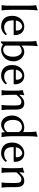

<svg xmlns="http://www.w3.org/2000/svg" viewBox="1466 -2204 750 3721"><g transform="rotate(90 1840.5 -343.0)"><path d="M89.8 -200.2V-481.9Q89.8 -616.7 80.1 -669.9L82 -672.9Q96.2 -673.8 110.6 -677.2Q125 -680.7 131.1 -682.6Q137.2 -684.6 153.3 -691.2Q169.4 -697.8 170.9 -698.2Q180.2 -698.2 180.2 -688Q169.9 -607.4 169.9 -500V-200.2Q169.9 -70.8 180.2 0L178.2 2.9Q164.1 0 129.9 0Q114.3 0 102.1 1Q89.8 1 85.4 2L81.1 2.9L80.1 0Q89.8 -63 89.8 -200.2Z M641.1 -104 661.1 -79.1Q631.3 -38.6 586.7 -14.4Q542 9.8 489.7 9.8Q439.5 9.8 398.2 -7.6Q356.9 -24.9 331.1 -56.2Q286.1 -109.4 286.1 -209Q286.1 -261.7 304.7 -306.4Q323.2 -351.1 352.8 -379.4Q382.3 -407.7 418.5 -423.3Q454.6 -439 490.7 -439Q528.8 -439 558.8 -427.2Q588.9 -415.5 607.7 -396.7Q626.5 -377.9 638.9 -352.5Q651.4 -327.1 656.2 -302Q661.1 -276.9 661.1 -250Q661.1 -232.9 643.1 -232.9H374Q374 -144.5 397.9 -106Q416.5 -75.7 446.5 -62.3Q476.6 -48.8 506.8 -48.8Q590.3 -48.8 641.1 -104ZM377 -274.9H558.1Q571.8 -274.9 571.8 -289.1Q571.8 -341.3 546.6 -370.1Q521.5 -398.9 490.7 -398.9Q482.4 -398.9 471.7 -396.2Q460.9 -393.6 445.8 -385Q430.7 -376.5 417.7 -363.5Q404.8 -350.6 393.3 -327.4Q381.8 -304.2 377 -274.9Z M863.8 -500V-383.8Q914.6 -439 988.8 -439Q1021.5 -439 1053.5 -423.6Q1085.4 -408.2 1111.1 -381.6Q1136.7 -355 1152.6 -315.7Q1168.5 -276.4 1168.5 -231.9Q1168.5 -174.8 1147.9 -127.4Q1127.4 -80.1 1094.7 -51Q1062 -22 1022.9 -6.1Q983.9 9.8 944.8 9.8Q885.3 9.8 842.8 -26.9Q822.3 -8.8 809.6 12.2Q786.6 12.2 778.8 6.8Q783.7 -17.6 783.7 -70.8V-481.9Q783.7 -614.3 773.4 -669.9L775.9 -672.9Q790 -673.8 804.4 -677.2Q818.8 -680.7 825 -682.6Q831.1 -684.6 847.2 -691.2Q863.3 -697.8 864.7 -698.2Q873.5 -698.2 873.5 -688Q863.8 -611.3 863.8 -500ZM863.8 -71.8Q897.5 -29.8 938.5 -29.8Q1007.3 -29.8 1043 -82.5Q1078.6 -135.3 1078.6 -224.1Q1078.6 -295.9 1046.9 -342.5Q1015.1 -389.2 968.8 -389.2Q959.5 -389.2 945.1 -386.5Q930.7 -383.8 906 -372.3Q881.3 -360.8 863.8 -342.8Z M1594.7 -104 1614.7 -79.1Q1585 -38.6 1540.3 -14.4Q1495.6 9.8 1443.4 9.8Q1393.1 9.8 1351.8 -7.6Q1310.5 -24.9 1284.7 -56.2Q1239.7 -109.4 1239.7 -209Q1239.7 -261.7 1258.3 -306.4Q1276.9 -351.1 1306.4 -379.4Q1335.9 -407.7 1372.1 -423.3Q1408.2 -439 1444.3 -439Q1482.4 -439 1512.5 -427.2Q1542.5 -415.5 1561.3 -396.7Q1580.1 -377.9 1592.5 -352.5Q1605 -327.1 1609.9 -302Q1614.7 -276.9 1614.7 -250Q1614.7 -232.9 1596.7 -232.9H1327.6Q1327.6 -144.5 1351.6 -106Q1370.1 -75.7 1400.1 -62.3Q1430.2 -48.8 1460.4 -48.8Q1543.9 -48.8 1594.7 -104ZM1330.6 -274.9H1511.7Q1525.4 -274.9 1525.4 -289.1Q1525.4 -341.3 1500.2 -370.1Q1475.1 -398.9 1444.3 -398.9Q1436 -398.9 1425.3 -396.2Q1414.6 -393.6 1399.4 -385Q1384.3 -376.5 1371.3 -363.5Q1358.4 -350.6 1346.9 -327.4Q1335.4 -304.2 1330.6 -274.9Z M2103.5 -180.2Q2103.5 -63.5 2113.3 0L2111.3 2.9Q2097.7 0 2063.5 0Q2047.9 0 2035.6 1Q2023.4 1 2018.6 2L2014.2 2.9L2013.2 0Q2023.4 -63.5 2023.4 -180.2V-277.8Q2023.4 -337.4 2006.3 -360.1Q1989.3 -382.8 1948.2 -382.8Q1917.5 -382.8 1888.7 -360.1Q1859.9 -337.4 1817.4 -287.1V-180.2Q1817.4 -67.4 1827.1 0L1825.2 2.9Q1811.5 0 1777.3 0Q1761.7 0 1749.5 1Q1737.3 1 1732.9 2L1728.5 2.9L1727.1 0Q1737.3 -66.4 1737.3 -180.2V-234.9Q1737.3 -355.5 1727.1 -411.1L1729.5 -414.1Q1743.7 -415 1757.3 -418.2Q1771 -421.4 1777.6 -423.6Q1784.2 -425.8 1797.9 -431.6Q1811.5 -437.5 1815.4 -439Q1824.2 -439 1824.2 -429.2L1814.9 -347.2L1819.3 -344.2Q1865.2 -397.9 1901.6 -418.5Q1938 -439 1978.5 -439Q2044.4 -439 2074 -399.9Q2103.5 -360.8 2103.5 -280.8Z M2539.1 -64Q2512.7 -30.3 2472.9 -10.3Q2433.1 9.8 2396 9.8Q2315.9 9.8 2267.1 -50Q2218.3 -109.9 2218.3 -203.1Q2218.3 -270 2250.2 -324.2Q2282.2 -378.4 2336.4 -408.7Q2390.6 -439 2455.1 -439Q2471.2 -439 2497.1 -432.6Q2522.9 -426.3 2539.1 -417V-481.9Q2539.1 -616.7 2529.3 -669.9L2531.2 -672.9Q2545.4 -673.8 2559.8 -677.2Q2574.2 -680.7 2580.3 -682.6Q2586.4 -684.6 2602.5 -691.2Q2618.7 -697.8 2620.1 -698.2Q2629.4 -698.2 2629.4 -688Q2619.1 -607.4 2619.1 -500V-191.9Q2619.1 -93.8 2636.2 0L2634.3 2.9Q2614.7 0 2589.8 0Q2581.5 0 2555.2 2.9Q2546.4 2.9 2546.4 0L2541 -64ZM2539.1 -108.9V-335Q2520 -365.7 2498.8 -379.9Q2477.5 -394 2444.3 -394Q2427.2 -394 2410.9 -390.6Q2394.5 -387.2 2374 -376Q2353.5 -364.7 2338.6 -346.9Q2323.7 -329.1 2313.5 -296.6Q2303.2 -264.2 2303.2 -221.2Q2303.2 -176.3 2314 -141.6Q2324.7 -106.9 2342.5 -86.9Q2360.4 -66.9 2380.6 -56.9Q2400.9 -46.9 2422.4 -46.9Q2490.2 -46.9 2539.1 -108.9Z M3097.2 -104 3117.2 -79.1Q3087.4 -38.6 3042.7 -14.4Q2998 9.8 2945.8 9.8Q2895.5 9.8 2854.2 -7.6Q2813 -24.9 2787.1 -56.2Q2742.2 -109.4 2742.2 -209Q2742.2 -261.7 2760.7 -306.4Q2779.3 -351.1 2808.8 -379.4Q2838.4 -407.7 2874.5 -423.3Q2910.6 -439 2946.8 -439Q2984.9 -439 3014.9 -427.2Q3044.9 -415.5 3063.7 -396.7Q3082.5 -377.9 3095 -352.5Q3107.4 -327.1 3112.3 -302Q3117.2 -276.9 3117.2 -250Q3117.2 -232.9 3099.1 -232.9H2830.1Q2830.1 -144.5 2854 -106Q2872.6 -75.7 2902.6 -62.3Q2932.6 -48.8 2962.9 -48.8Q3046.4 -48.8 3097.2 -104ZM2833 -274.9H3014.2Q3027.8 -274.9 3027.8 -289.1Q3027.8 -341.3 3002.7 -370.1Q2977.5 -398.9 2946.8 -398.9Q2938.5 -398.9 2927.7 -396.2Q2917 -393.6 2901.9 -385Q2886.7 -376.5 2873.8 -363.5Q2860.8 -350.6 2849.4 -327.4Q2837.9 -304.2 2833 -274.9Z M3606 -180.2Q3606 -63.5 3615.7 0L3613.8 2.9Q3600.1 0 3565.9 0Q3550.3 0 3538.1 1Q3525.9 1 3521 2L3516.6 2.9L3515.6 0Q3525.9 -63.5 3525.9 -180.2V-277.8Q3525.9 -337.4 3508.8 -360.1Q3491.7 -382.8 3450.7 -382.8Q3419.9 -382.8 3391.1 -360.1Q3362.3 -337.4 3319.8 -287.1V-180.2Q3319.8 -67.4 3329.6 0L3327.6 2.9Q3314 0 3279.8 0Q3264.2 0 3252 1Q3239.7 1 3235.4 2L3231 2.9L3229.5 0Q3239.7 -66.4 3239.7 -180.2V-234.9Q3239.7 -355.5 3229.5 -411.1L3231.9 -414.1Q3246.1 -415 3259.8 -418.2Q3273.4 -421.4 3280 -423.6Q3286.6 -425.8 3300.3 -431.6Q3314 -437.5 3317.9 -439Q3326.7 -439 3326.7 -429.2L3317.4 -347.2L3321.8 -344.2Q3367.7 -397.9 3404.1 -418.5Q3440.4 -439 3481 -439Q3546.9 -439 3576.4 -399.9Q3606 -360.8 3606 -280.8Z"/></g></svg>

Font: Linux Biolinum
Style: Regular
Weight: 400
Designer: Philipp H. Poll
Foundry: Philipp H. Poll
Version: Version 0.6.4